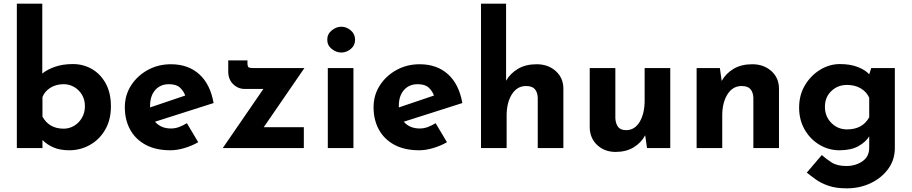

<svg xmlns="http://www.w3.org/2000/svg" viewBox="-20 -809 4981 1049"><path d="M359 12Q309 12 273.5 -3Q238 -18 212 -44V0H72V-789H211V-407Q237 -429 280 -444Q323 -459 378 -459Q435 -459 482 -432Q529 -405 557.5 -353.5Q586 -302 586 -228Q586 -154 554.5 -100Q523 -46 471 -17Q419 12 359 12ZM328 -106Q359 -106 385.5 -122Q412 -138 428 -166Q444 -194 444 -229Q444 -264 428 -291Q412 -318 385.5 -333.5Q359 -349 328 -349Q287 -349 256 -330Q225 -311 212 -279V-172Q248 -106 328 -106Z M911 12Q831 12 775.5 -18Q720 -48 691 -101Q662 -154 662 -223Q662 -289 696 -342Q730 -395 787 -426.5Q844 -458 914 -458Q1008 -458 1068.5 -403.5Q1129 -349 1147 -246L827 -144Q859 -107 914 -107Q937 -107 958.5 -115Q980 -123 1001 -136L1063 -32Q1028 -12 987.5 0Q947 12 911 12ZM800 -231Q800 -226 800 -222L992 -287Q983 -312 963 -330.5Q943 -349 903 -349Q856 -349 828 -317Q800 -285 800 -231Z M1317 -323Q1281 -323 1254 -349Q1227 -375 1227 -419V-479H1332V-465Q1332 -444 1339.5 -440.5Q1347 -437 1366 -437H1643L1421 -114H1640V0H1197L1419 -323Z M1771 -437H1911V0H1771ZM1768 -592Q1768 -623 1792.5 -643Q1817 -663 1845 -663Q1873 -663 1896.5 -643Q1920 -623 1920 -592Q1920 -561 1896.5 -541.5Q1873 -522 1845 -522Q1817 -522 1792.5 -541.5Q1768 -561 1768 -592Z M2270 12Q2190 12 2134.5 -18Q2079 -48 2050 -101Q2021 -154 2021 -223Q2021 -289 2055 -342Q2089 -395 2146 -426.5Q2203 -458 2273 -458Q2367 -458 2427.5 -403.5Q2488 -349 2506 -246L2186 -144Q2218 -107 2273 -107Q2296 -107 2317.5 -115Q2339 -123 2360 -136L2422 -32Q2387 -12 2346.5 0Q2306 12 2270 12ZM2159 -231Q2159 -226 2159 -222L2351 -287Q2342 -312 2322 -330.5Q2302 -349 2262 -349Q2215 -349 2187 -317Q2159 -285 2159 -231Z M2608 0V-789H2745V-368Q2768 -408 2810 -433Q2852 -458 2912 -458Q2974 -458 3015.5 -421.5Q3057 -385 3058 -327V0H2918V-275Q2917 -304 2902.5 -321.5Q2888 -339 2854 -339Q2805 -339 2776.5 -293.5Q2748 -248 2748 -178V0Z M3343 21Q3284 21 3244 -15.5Q3204 -52 3202 -110V-437H3342V-162Q3344 -133 3357 -115.5Q3370 -98 3401 -98Q3448 -98 3475 -143.5Q3502 -189 3502 -259V-437H3642V0H3515L3505 -70Q3483 -29 3442 -4Q3401 21 3343 21Z M3913 -437 3923 -367Q3946 -408 3988 -433Q4030 -458 4090 -458Q4152 -458 4193.5 -421.5Q4235 -385 4236 -327V0H4096V-275Q4095 -304 4080.5 -321.5Q4066 -339 4032 -339Q3983 -339 3954.5 -293.5Q3926 -248 3926 -178V0H3786V-437Z M4606 220Q4547 220 4506.5 206Q4466 192 4438 172Q4410 152 4388 134L4470 38Q4493 59 4523.5 78.5Q4554 98 4604 98Q4654 98 4691.5 72.5Q4729 47 4729 -2V-64Q4710 -33 4670 -10.5Q4630 12 4566 12Q4507 12 4456.5 -18.5Q4406 -49 4376 -101.5Q4346 -154 4346 -221Q4346 -290 4378 -343.5Q4410 -397 4461 -428Q4512 -459 4569 -459Q4626 -459 4667.5 -442.5Q4709 -426 4729 -403L4740 -437H4869V0Q4869 64 4833 113.5Q4797 163 4737.5 191.5Q4678 220 4606 220ZM4487 -225Q4487 -173 4522 -137.5Q4557 -102 4608 -102Q4692 -102 4729 -168V-275Q4715 -307 4683 -326Q4651 -345 4608 -345Q4557 -345 4522 -311.5Q4487 -278 4487 -225Z"/></svg>

Font: Synthetic
Style: Bold
Weight: 700
Designer: Santiago Orozco
Foundry: Typemade
Version: Version 2.000; ttfautohint (v1.8.4.7-5d5b)